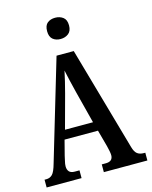

<svg xmlns="http://www.w3.org/2000/svg" viewBox="-134 -1012 868 1099"><g transform="rotate(-15 300.0 -463.0)"><path d="M3 0V-46H14Q35 -46 49.5 -60.5Q64 -75 77 -122L253 -714H355L530 -98Q538 -69 552.5 -57.5Q567 -46 592 -46H600V0H342V-46H366Q408 -46 408 -83Q408 -94 404.5 -110Q401 -126 398 -139L371 -238H173L150 -149Q148 -137 143.5 -119.5Q139 -102 139 -88Q139 -69 149 -57.5Q159 -46 182 -46H210V0ZM190 -292H356L307 -483Q297 -523 289 -557Q281 -591 275 -620Q269 -591 261 -558Q253 -525 244 -491ZM301 -800Q273 -800 255 -815Q237 -830 237 -863Q237 -897 255 -911.5Q273 -926 301 -926Q328 -926 347.5 -911.5Q367 -897 367 -863Q367 -830 347.5 -815Q328 -800 301 -800Z"/></g></svg>

Font: Noto Serif ExtraCondensed SemiBold
Style: Regular
Weight: 600
Width: 2
Designer: Monotype Design Team
Foundry: Monotype Imaging Inc.
Version: Version 2.015; ttfautohint (v1.8.4.7-5d5b)